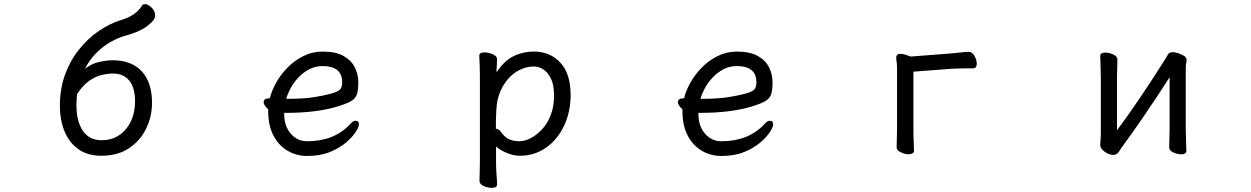

<svg xmlns="http://www.w3.org/2000/svg" viewBox="-20 -735 6040 927"><path d="M729 -661Q729 -650 722 -639Q700 -612 667.5 -594Q635 -576 583 -562Q553 -554 515 -533Q478 -513 441 -475Q412 -445 390 -403Q421 -426 451 -434Q491 -444 524 -444Q616 -444 665 -390Q714 -336 714 -239Q714 -172 685 -113Q656 -54 601.5 -18.5Q547 17 470 17Q401 17 356.5 -16Q312 -49 290.5 -103.5Q269 -158 269 -222Q269 -308 295 -377.5Q321 -447 364 -499Q407 -552 458.5 -586.5Q510 -621 561 -637Q636 -659 664 -706Q668 -715 680 -715Q695 -715 712 -698Q729 -681 729 -661ZM352 -281Q349 -249 349 -228Q349 -149 380 -103.5Q411 -58 471 -58Q519 -58 555 -82Q591 -106 611.5 -148.5Q632 -191 632 -245Q632 -312 604 -346Q576 -380 525 -380Q501 -380 471 -373Q441 -366 411 -345Q381 -324 352 -281Z M1538 -486Q1602 -486 1640 -464Q1678 -442 1694 -408Q1710 -374 1710 -338.5Q1710 -303 1704 -282Q1698 -261 1677 -248Q1656 -235 1610 -221Q1509 -190 1359 -190H1352V-186Q1352 -126 1384 -89.5Q1416 -53 1463 -53Q1593 -53 1670 -135Q1684 -152 1697 -152Q1713 -152 1713 -134Q1713 -123 1698 -99Q1683 -75 1652 -48Q1621 -21 1574 -1.5Q1527 18 1463 18Q1410 18 1367 -8Q1324 -34 1299.5 -82Q1275 -130 1275 -196V-207Q1267 -214 1260 -223.5Q1253 -233 1253 -241Q1253 -260 1278 -260Q1279 -260 1283 -261Q1291 -295 1312 -333.5Q1333 -372 1366.5 -407Q1400 -442 1444 -464Q1488 -486 1538 -486ZM1362 -258H1374Q1447 -258 1497 -266Q1547 -274 1579 -283Q1614 -293 1623 -304Q1632 -315 1632 -338Q1632 -416 1537 -416Q1502 -416 1472 -400Q1442 -384 1419 -359Q1396 -334 1382 -307Q1368 -280 1362 -258Z M2297 49V-365Q2297 -416 2294 -466Q2294 -482 2319 -482Q2337 -482 2357 -474Q2380 -465 2380 -448Q2380 -442 2379 -426Q2378 -410 2377.5 -399.5Q2377 -389 2377 -386Q2413 -439 2454 -461Q2502 -486 2558 -486Q2636 -486 2685.5 -432.5Q2735 -379 2735 -277Q2735 -194 2703 -127Q2671 -60 2615.5 -21.5Q2560 17 2490 17Q2454 17 2417 -1Q2391 -13 2375 -28V50Q2375 81 2377.5 110Q2380 139 2380 156Q2380 172 2354 172Q2337 172 2317 164Q2295 155 2295 138Q2295 126 2296 100.5Q2297 75 2297 49ZM2375 -113Q2389 -113 2401 -95Q2420 -69 2441.5 -61Q2463 -53 2488 -53Q2513 -53 2541.5 -67.5Q2570 -82 2596.5 -110Q2623 -138 2639 -179.5Q2655 -221 2655 -272.5Q2655 -324 2640.5 -354.5Q2626 -385 2604 -399.5Q2582 -414 2558 -414Q2518 -414 2481.5 -393.5Q2445 -373 2419 -336Q2393 -299 2382 -251Q2374 -213 2374 -113Q2375 -113 2375 -113Z M3538 -486Q3602 -486 3640 -464Q3678 -442 3694 -408Q3710 -374 3710 -338.5Q3710 -303 3704 -282Q3698 -261 3677 -248Q3656 -235 3610 -221Q3509 -190 3359 -190H3352V-186Q3352 -126 3384 -89.5Q3416 -53 3463 -53Q3593 -53 3670 -135Q3684 -152 3697 -152Q3713 -152 3713 -134Q3713 -123 3698 -99Q3683 -75 3652 -48Q3621 -21 3574 -1.5Q3527 18 3463 18Q3410 18 3367 -8Q3324 -34 3299.5 -82Q3275 -130 3275 -196V-207Q3267 -214 3260 -223.5Q3253 -233 3253 -241Q3253 -260 3278 -260Q3279 -260 3283 -261Q3291 -295 3312 -333.5Q3333 -372 3366.5 -407Q3400 -442 3444 -464Q3488 -486 3538 -486ZM3362 -258H3374Q3447 -258 3497 -266Q3547 -274 3579 -283Q3614 -293 3623 -304Q3632 -315 3632 -338Q3632 -416 3537 -416Q3502 -416 3472 -400Q3442 -384 3419 -359Q3396 -334 3382 -307Q3368 -280 3362 -258Z M4311 -111V-406Q4311 -418 4310 -429Q4307 -448 4307 -456Q4307 -464 4311 -469.5Q4315 -475 4327.5 -475Q4340 -475 4354 -470Q4368 -465 4371 -464Q4374 -463 4375 -462.5Q4376 -462 4377 -462L4572 -477Q4595 -479 4621 -482Q4647 -485 4656 -485Q4674 -485 4685 -465Q4696 -445 4696 -428Q4696 -405 4677 -405H4654Q4612 -405 4574 -403L4390 -389V-110Q4390 -80 4391.5 -51.5Q4393 -23 4393 -7Q4393 2 4384.5 6Q4376 10 4367 10Q4350 10 4331 1Q4309 -8 4309 -24Q4309 -36 4310 -61Q4311 -86 4311 -111Z M5618 -470Q5624 -483 5641 -483Q5652 -483 5667 -478.5Q5682 -474 5695.5 -466Q5709 -458 5709 -447Q5709 -436 5707 -429.5Q5705 -423 5705 -411V-109Q5705 -85 5706.5 -51.5Q5708 -18 5708 -6Q5708 10 5683 10Q5666 10 5647 2Q5625 -7 5625 -24Q5625 -32 5626 -68.5Q5627 -105 5627 -112V-362Q5567 -268 5503.5 -175.5Q5440 -83 5414.5 -49Q5389 -15 5382 -2Q5372 13 5356 13Q5335 13 5314 -2Q5292 -18 5292 -34V-36Q5295 -75 5295 -90V-361Q5295 -390 5293.5 -422.5Q5292 -455 5292 -465Q5292 -481 5317 -481Q5334 -481 5353 -473Q5375 -464 5375 -447Q5375 -440 5374 -405Q5373 -370 5373 -358V-106Q5473 -239 5608 -453Q5613 -461 5618 -470Z"/></svg>

Font: Moon Stars Kai
Style: Bold
Weight: 700
Designer: GuiWonder
Version: Version 1.101